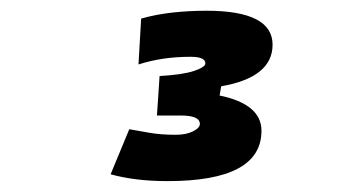

<svg xmlns="http://www.w3.org/2000/svg" viewBox="-20 -723 626 356"><path d="M291 -387.2Q258.8 -387.2 232.2 -390.6Q205.6 -394 185.1 -399.9L219.7 -483.4Q235.8 -480.5 257.1 -476.8Q278.3 -473.1 305.7 -473.1Q325.2 -473.1 337.9 -479.5Q350.6 -485.8 350.6 -493.2Q350.6 -508.8 315.4 -508.8H271L275.9 -582Q319.3 -584.5 340.1 -591.6Q360.8 -598.6 360.8 -605.5Q360.8 -617.7 333 -617.7Q280.8 -617.7 236.8 -603.5L241.7 -688.5Q269 -696.3 299.6 -699.7Q330.1 -703.1 362.8 -703.1Q485.4 -703.1 485.4 -640.1Q485.4 -579.6 390.1 -563L387.2 -545.9Q464.8 -529.8 464.8 -480.5Q464.8 -387.2 291 -387.2Z"/></svg>

Font: Cascadia Mono
Style: Bold Italic
Weight: 700
Italic angle: -10°
Monospace: yes
Designer: Aaron Bell
Foundry: Saja Typeworks
Version: Version 2404.023; ttfautohint (v1.8.4)